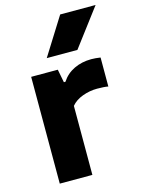

<svg xmlns="http://www.w3.org/2000/svg" viewBox="-121 -879 706 950"><g transform="rotate(-15 232.0 -404.0)"><path d="M64.5 -547H201L214 -479.5H222Q246 -516.5 285.8 -535.5Q325.5 -554.5 374 -554.5Q395 -554.5 421 -550.5V-402Q400.5 -406 364 -406Q326 -406 289.2 -392.5Q252.5 -379 231.5 -353.5V0H64.5ZM163 -616.5 283 -808H464.5L320 -616.5Z"/></g></svg>

Font: Encode Sans Semi Expanded
Style: Bold
Weight: 700
Width: 6
Designer: Multiple Designers
Foundry: Impallari Type
Version: Version 2.000